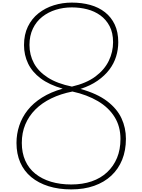

<svg xmlns="http://www.w3.org/2000/svg" viewBox="-20 -1440 1096 1479"><path d="M529 19Q432 19 354 -5.5Q276 -30 220.5 -76Q165 -122 136 -188.5Q107 -255 107 -339Q107 -408 128.5 -472.5Q150 -537 193 -591.5Q236 -646 303.5 -688.5Q371 -731 463 -757Q359 -787 293.5 -836Q228 -885 196.5 -950.5Q165 -1016 165 -1093Q165 -1174 195 -1235.5Q225 -1297 277 -1338Q329 -1379 395 -1399.5Q461 -1420 533 -1420Q610 -1420 675 -1402Q740 -1384 788.5 -1346Q837 -1308 864 -1250.5Q891 -1193 891 -1115Q891 -1059 874.5 -1005Q858 -951 822.5 -904Q787 -857 732 -818.5Q677 -780 600 -755Q729 -719 805.5 -660.5Q882 -602 916 -528.5Q950 -455 950 -371Q950 -281 921 -209.5Q892 -138 837.5 -87Q783 -36 705 -8.5Q627 19 529 19ZM529 -19Q616 -19 686 -43Q756 -67 805.5 -113.5Q855 -160 881.5 -224Q908 -288 908 -370Q908 -466 862.5 -539Q817 -612 734 -661Q651 -710 538 -735Q447 -717 375 -682Q303 -647 252.5 -596.5Q202 -546 175 -481.5Q148 -417 148 -339Q148 -263 174.5 -203Q201 -143 252 -102Q303 -61 373 -40Q443 -19 529 -19ZM534 -773Q646 -799 715.5 -851Q785 -903 818 -971.5Q851 -1040 851 -1115Q851 -1188 824 -1239Q797 -1290 752.5 -1322Q708 -1354 651.5 -1368.5Q595 -1383 533 -1383Q469 -1383 410.5 -1365Q352 -1347 306 -1311Q260 -1275 233.5 -1220Q207 -1165 207 -1094Q207 -1017 241.5 -953Q276 -889 348.5 -842.5Q421 -796 534 -773Z"/></svg>

Font: Playwrite BE WAL Thin
Style: Regular
Weight: 250
Version: Version 1.002